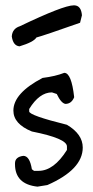

<svg xmlns="http://www.w3.org/2000/svg" viewBox="-20 -677 347 717"><path d="M220 -405Q247 -405 257 -314Q247 -289 224 -289Q208 -292 192 -326L174 -332Q127 -332 89 -270V-261Q89 -246 230 -211Q289 -176 289 -126Q289 -44 157 14L120 20Q36 11 36 -64V-67Q36 -91 67 -95Q91 -95 99 -45L107 -39H124Q181 -39 230 -117V-130Q230 -160 99 -186Q30 -214 30 -264Q30 -329 139 -386Q187 -392 220 -405ZM24 -541Q26 -570 54 -579Q217 -657 255 -657Q257 -657 258 -657Q283 -656 286 -620L279 -592Q143 -544 116 -537Q106 -520 53 -504Q29 -506 24 -541Z"/></svg>

Font: Just Me Again Down Here
Style: Regular
Weight: 400
Designer: Kimberly Geswein
Foundry: Kimberly Geswein
Version: Version 1.002 2007